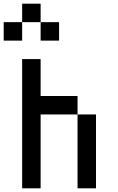

<svg xmlns="http://www.w3.org/2000/svg" viewBox="-120 -1120 640 1040"><path d="M0 -100V-800H100V-600H300V-500H100V-100ZM100 -1100V-1000H0V-1100ZM-100 -900V-1000H0V-900ZM100 -1000H200V-900H100ZM300 -100V-500H400V-100Z"/></svg>

Font: GalmuriMono9 Regular
Style: Regular
Weight: 400
Designer: Lee Minseo (quiple)
Version: Version 2.399;hotconv 1.1.1;makeotfexe 2.6.0 DEVELOPMENT